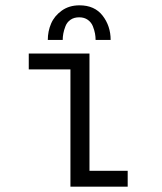

<svg xmlns="http://www.w3.org/2000/svg" viewBox="-20 -701 610 721"><path d="M159.5 -551Q159.5 -583.5 171.8 -612.2Q184 -641 211.8 -661Q239.5 -681 278.5 -681Q335.5 -681 365.5 -642Q395.5 -603 395.5 -551H339Q339 -562.5 336.8 -575Q334.5 -587.5 328.8 -602.2Q323 -617 309.8 -626.5Q296.5 -636 277.5 -636Q258 -636 244.8 -626.8Q231.5 -617.5 225.8 -602.5Q220 -587.5 217.8 -575.2Q215.5 -563 215.5 -551ZM316 -59.5H459.5V0H244.5V-440.5H88V-500H316Z"/></svg>

Font: League Mono Narrow Light
Style: Regular
Weight: 300
Width: 3
Designer: Tyler Finck
Foundry: The League of Moveable Type / Tyler Finck
Version: Version 2.210